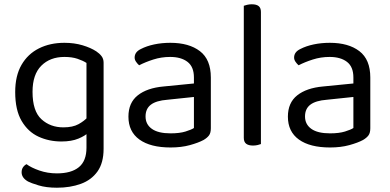

<svg xmlns="http://www.w3.org/2000/svg" viewBox="-20 -675 1821 897"><path d="M267 -14Q209 -14 160 -36.5Q111 -59 81 -110Q51 -161 51 -245Q51 -321 80.5 -372Q110 -423 162 -449Q214 -475 281 -475Q327 -475 365.5 -463.5Q404 -452 430 -435Q445 -425 454.5 -412.5Q464 -400 464 -382V-73H384V-381Q367 -392 341.5 -400.5Q316 -409 281 -409Q214 -409 173 -368Q132 -327 132 -246Q132 -156 173.5 -118Q215 -80 276 -80Q320 -80 347 -95Q374 -110 390 -128L394 -57Q379 -41 346.5 -27.5Q314 -14 267 -14ZM384 15V-90H464V20Q464 86 435.5 126Q407 166 357.5 184Q308 202 246 202Q196 202 160 191Q124 180 111 173Q81 156 81 130Q81 116 87.5 106.5Q94 97 104 92Q125 108 163.5 121.5Q202 135 246 135Q313 135 348.5 106Q384 77 384 15Z M777 14Q683 14 631.5 -23Q580 -60 580 -130Q580 -195 623.5 -229.5Q667 -264 744 -271L886 -285V-313Q886 -363 856 -386Q826 -409 775 -409Q734 -409 696.5 -397Q659 -385 630 -370Q622 -377 615.5 -386.5Q609 -396 609 -406Q609 -432 638 -446Q665 -460 700.5 -467.5Q736 -475 776 -475Q863 -475 914 -436Q965 -397 965 -313V-76Q965 -54 956.5 -42.5Q948 -31 931 -21Q907 -8 867 3Q827 14 777 14ZM777 -52Q819 -52 846.5 -60.5Q874 -69 886 -77V-222L762 -209Q710 -205 685 -186Q660 -167 660 -131Q660 -94 689.5 -73Q719 -52 777 -52Z M1119 -264 1199 -252V-2Q1194 0 1184 2.5Q1174 5 1162 5Q1141 5 1130 -3.5Q1119 -12 1119 -31ZM1199 -214 1119 -225V-648Q1124 -650 1134.5 -652.5Q1145 -655 1156 -655Q1178 -655 1188.5 -646.5Q1199 -638 1199 -619Z M1522 14Q1428 14 1376.5 -23Q1325 -60 1325 -130Q1325 -195 1368.5 -229.5Q1412 -264 1489 -271L1631 -285V-313Q1631 -363 1601 -386Q1571 -409 1520 -409Q1479 -409 1441.5 -397Q1404 -385 1375 -370Q1367 -377 1360.5 -386.5Q1354 -396 1354 -406Q1354 -432 1383 -446Q1410 -460 1445.5 -467.5Q1481 -475 1521 -475Q1608 -475 1659 -436Q1710 -397 1710 -313V-76Q1710 -54 1701.5 -42.5Q1693 -31 1676 -21Q1652 -8 1612 3Q1572 14 1522 14ZM1522 -52Q1564 -52 1591.5 -60.5Q1619 -69 1631 -77V-222L1507 -209Q1455 -205 1430 -186Q1405 -167 1405 -131Q1405 -94 1434.5 -73Q1464 -52 1522 -52Z"/></svg>

Font: Baloo Tammudu 2
Style: Regular
Weight: 400
Designer: Maithili Shingre, Omkar Shende and Ek Type
Foundry: Ek Type
Version: Version 1.700